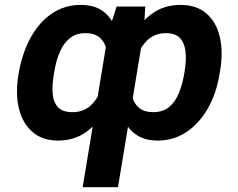

<svg xmlns="http://www.w3.org/2000/svg" viewBox="-20 -573 988 796"><path d="M322.7 203.1 428.6 -436.7 463.4 -545.9H582.2L576.3 -444.3L469.1 203.1ZM56.7 -265.6 58.5 -275.4Q73.8 -358.1 109 -420.6Q144.3 -483.1 196.5 -517.9Q248.8 -552.7 314.1 -552.7Q380.3 -552.7 418 -517.6Q455.8 -482.5 470.4 -420.2Q485.1 -357.8 480.9 -275.6L478.2 -260.8Q456.1 -183.4 421.2 -122.2Q386.3 -60.9 337 -25.6Q287.7 9.8 220.7 9.8Q156.4 9.8 115.1 -25.5Q73.8 -60.8 58.5 -122.9Q43.3 -185 56.7 -265.6ZM205.1 -275.4 203.4 -265.6Q195.5 -221.9 198.2 -186.1Q200.8 -150.3 219.9 -129.1Q239.1 -108 280 -108Q332 -107.7 364.3 -144Q396.7 -180.3 415.5 -241.5L424.9 -296Q429.9 -338.6 421.3 -370Q412.8 -401.4 391.4 -418.6Q369.9 -435.8 335.2 -435.5Q296.5 -435.8 270.3 -415.2Q244.1 -394.6 228.3 -358.5Q212.5 -322.3 205.1 -275.4ZM891.9 -275.4 890.1 -265.1Q876.9 -184.5 841.1 -122.4Q805.2 -60.2 752.3 -25.2Q699.4 9.8 634.4 9.8Q584.4 9.8 550.9 -10.5Q517.5 -30.8 498.1 -67.4Q478.8 -104 471.5 -153.3Q464.2 -202.6 466.5 -260.8L469.7 -275.6Q492.5 -356.5 527.1 -419.1Q561.8 -481.7 611.5 -517.2Q661.1 -552.7 728.5 -552.7Q793.5 -552.7 834.8 -517.9Q876.1 -483.1 891.1 -420.8Q906.1 -358.4 891.9 -275.4ZM743.5 -265.6 745.2 -275.4Q753.2 -323 749.2 -359Q745.2 -395.1 725.9 -415.4Q706.5 -435.8 667.9 -435.5Q615.5 -435.8 582.5 -397.6Q549.4 -359.5 532.6 -296L523.4 -241.5Q520 -201 528.5 -170.9Q536.9 -140.8 558.4 -124.4Q579.8 -108 614.5 -108Q655.2 -108 680.7 -129.1Q706.3 -150.3 721.1 -186.1Q736 -221.9 743.5 -265.6Z"/></svg>

Font: Inter Variable
Style: Italic
Weight: 400
Italic angle: -9.39999°
Designer: Rasmus Andersson
Foundry: rsms
Version: Version 4.001;git-9221beed3